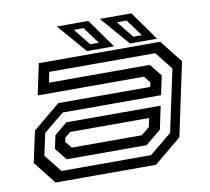

<svg xmlns="http://www.w3.org/2000/svg" viewBox="-77 -774 942 861"><g transform="rotate(-10 394.0 -344.0)"><path d="M108 0 27 -103 57.5 -245.5 182 -348.5H600.5L605 -368L581 -398.5H97L127 -540H680L761 -437L690 -103L565 0ZM143 -46.5H551L652.5 -130L713 -412.5L649 -493.5H166.5L156.5 -446H616L660.5 -390.5L642 -303.5H194L101 -227L79.5 -127ZM175.5 -94 131.5 -149 144.5 -209.5 203 -257.5H632L610 -152L538.5 -94ZM207 -141.5H526L563 -172L571.5 -212H212L186.5 -191L182.5 -172ZM668.5 -556H545L431 -688H574.5ZM604 -583.5 548 -660H503.5L565 -583.5ZM472.5 -556H349L235 -688H378.5ZM408 -583.5 352 -660H307.5L369 -583.5Z"/></g></svg>

Font: Tourney Expanded Medium
Style: Italic
Weight: 500
Width: 7
Italic angle: -12°
Designer: Tyler Finck
Foundry: Etcetera Type Co
Version: Version 1.010; ttfautohint (v1.8.3)